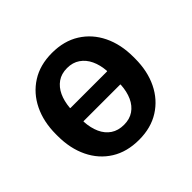

<svg xmlns="http://www.w3.org/2000/svg" viewBox="-137 -691 855 855"><g transform="rotate(-45 290.5 -264.0)"><path d="M288.1 10.3Q211.9 10.3 157.2 -23.9Q102.5 -58.1 73 -118.9Q43.5 -179.7 43.5 -258.8V-269Q43.5 -347.7 73 -408.2Q102.5 -468.8 157 -503.4Q211.4 -538.1 287.1 -538.1Q362.8 -538.1 417.5 -503.7Q472.2 -469.2 501.7 -408.7Q531.2 -348.1 531.2 -269V-258.8Q531.2 -179.7 501.7 -119.1Q472.2 -58.6 417.7 -24.2Q363.3 10.3 288.1 10.3ZM288.1 -84.5Q323.7 -84.5 348.6 -101.6Q373.5 -118.7 387.5 -149.4Q401.4 -180.2 403.8 -221.2L402.8 -223.6H171.4L170.4 -221.2Q172.9 -180.2 186.8 -149.4Q200.7 -118.7 226.1 -101.6Q251.5 -84.5 288.1 -84.5ZM171.4 -306.2H402.8L403.8 -308.6Q400.9 -348.1 386.7 -378.2Q372.6 -408.2 347.4 -425.5Q322.3 -442.9 287.1 -442.9Q251 -442.9 226.3 -425.5Q201.7 -408.2 187.7 -378.2Q173.8 -348.1 170.4 -308.6Z"/></g></svg>

Font: Roboto Slab LO Medium
Style: Regular
Weight: 500
Designer: Google
Version: Version 2.000